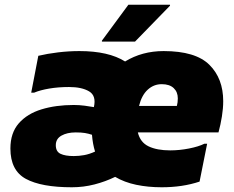

<svg xmlns="http://www.w3.org/2000/svg" viewBox="-20 -780 988 812"><path d="M284 12Q155 12 89.5 -23.5Q24 -59 24 -152Q24 -218 59.5 -258.5Q95 -299 155.5 -317.5Q216 -336 292 -336Q315 -336 338 -333Q361 -330 377 -327Q388 -375 357 -393.5Q326 -412 272 -412Q227 -412 188.5 -405.5Q150 -399 124 -388H112L142 -544Q180 -553 225.5 -558.5Q271 -564 316 -564Q439 -564 509 -520Q581 -564 672 -564Q807 -564 865.5 -506Q924 -448 924 -352Q924 -322 918.5 -287.5Q913 -253 904 -220H563Q573 -178 608.5 -161Q644 -144 700 -144Q739 -144 779.5 -152Q820 -160 844 -172H856L824 -12Q752 12 664 12Q606 12 556 1.5Q506 -9 467 -32Q426 -12 379.5 0Q333 12 284 12ZM664 -424Q630 -424 604.5 -400.5Q579 -377 568 -332H728Q730 -340 731 -347.5Q732 -355 732 -364Q732 -391 714.5 -407.5Q697 -424 664 -424ZM216 -166Q216 -139 236 -129.5Q256 -120 292 -120Q314 -120 336 -124Q358 -128 382 -139Q372 -171 369 -210Q354 -215 339 -217.5Q324 -220 300 -220Q264 -220 240 -206.5Q216 -193 216 -166ZM411 -604V-608L523 -760H699V-756L551 -604Z"/></svg>

Font: Kufam Black
Style: Italic
Weight: 900
Italic angle: -11°
Designer: Artur Schmal
Foundry: Original Type
Version: Version 1.301; ttfautohint (v1.8.3)